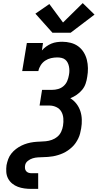

<svg xmlns="http://www.w3.org/2000/svg" viewBox="-20 -1012 640 1237"><path d="M182 205Q159 205 137 202Q115 199 95 191.5Q75 184 58.5 170.5Q42 157 32 138Q22 119 20.5 96.5Q19 74 22 52Q26 32 33 13Q40 -6 53 -22.5Q66 -39 83 -52Q100 -65 118.5 -74Q137 -83 156.5 -88.5Q176 -94 196 -96.5Q216 -99 235.5 -99.5Q255 -100 275 -102Q295 -104 314.5 -111Q334 -118 350 -131.5Q366 -145 374.5 -164Q383 -183 386 -202Q390 -226 388 -250Q386 -274 375 -293Q364 -312 343 -322Q322 -332 299 -332H235L251 -433H315Q335 -433 354.5 -438.5Q374 -444 389.5 -457.5Q405 -471 413 -490Q421 -509 424 -528Q427 -542 427 -556Q427 -570 424.5 -583Q422 -596 416 -608Q410 -620 400 -628Q390 -636 376.5 -639Q363 -642 349 -642Q329 -642 309 -637.5Q289 -633 271.5 -621.5Q254 -610 242.5 -592Q231 -574 227 -554H123L153 -735H257L250 -687Q262 -701 278 -712.5Q294 -724 311 -731Q328 -738 346 -740.5Q364 -743 381 -743Q409 -743 436 -736Q463 -729 484 -713.5Q505 -698 519 -675.5Q533 -653 539.5 -627Q546 -601 546.5 -573Q547 -545 542 -517Q539 -495 531.5 -473Q524 -451 509 -433Q494 -415 474.5 -401.5Q455 -388 433 -379Q456 -365 472.5 -343.5Q489 -322 497.5 -296.5Q506 -271 507 -242Q508 -213 503 -185Q500 -168 496 -152Q492 -136 484.5 -120.5Q477 -105 467 -90.5Q457 -76 444 -64Q431 -52 416.5 -42Q402 -32 386.5 -25Q371 -18 354.5 -13Q338 -8 321.5 -5Q305 -2 289 -1Q273 0 256.5 0.5Q240 1 223.5 2Q207 3 190.5 8Q174 13 159.5 24.5Q145 36 142 52Q140 62 141 72Q142 82 147.5 89.5Q153 97 162.5 100.5Q172 104 182 104H226V205ZM435 -801H318L208 -924L298 -986L386 -867L513 -992L589 -918Z"/></svg>

Font: Iosevka Slab Extended Oblique
Style: Bold
Weight: 700
Width: 7
Italic angle: -9°
Monospace: yes
Designer: Belleve Invis
Foundry: Belleve Invis
Version: Version 11.1.1; ttfautohint (v1.8.3)